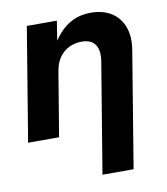

<svg xmlns="http://www.w3.org/2000/svg" viewBox="-83 -608 769 882"><g transform="rotate(-10 301.5 -167.0)"><path d="M207 -299.8 157.2 0H12.7L100.1 -529.3H240.2L218.8 -394L201.2 -395.5Q224.1 -441.4 252.7 -473.1Q281.2 -504.9 317.4 -521.5Q353.5 -538.1 399.4 -538.1Q456.1 -538.1 495.1 -513.4Q534.2 -488.8 551.3 -442.6Q568.4 -396.5 557.1 -332L468.8 204.1H323.7L408.2 -307.6Q417 -359.4 398.4 -387Q379.9 -414.6 334.5 -414.6Q304.2 -414.6 277.3 -401.9Q250.5 -389.2 231.9 -363.8Q213.4 -338.4 207 -299.8Z"/></g></svg>

Font: Inter 24pt
Style: Bold Italic
Weight: 700
Italic angle: -9.3988°
Version: Version 4.001;git-66647c0bb